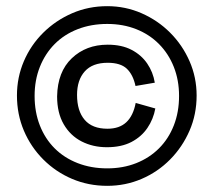

<svg xmlns="http://www.w3.org/2000/svg" viewBox="-20 -593 658 623"><path d="M328 10Q267 10 214 -12.5Q161 -35 120.5 -75.5Q80 -116 57.5 -169Q35 -222 35 -283Q35 -342 57.5 -394.5Q80 -447 120.5 -487Q161 -527 214 -550Q267 -573 328 -573Q387 -573 439.5 -550Q492 -527 532 -487Q572 -447 595 -394.5Q618 -342 618 -283Q618 -222 595 -169Q572 -116 532 -75.5Q492 -35 439.5 -12.5Q387 10 328 10ZM328 -46.7Q379.3 -46.7 422.2 -63.7Q465 -80.7 496 -111.7Q527 -142.7 544 -186Q561 -229.3 561 -281.7Q561 -333 544 -375.8Q527 -418.7 496 -450Q465 -481.3 422.2 -498.3Q379.3 -515.3 328 -515.3Q275.7 -515.3 232 -498.3Q188.3 -481.3 157.3 -450Q126.3 -418.7 109.3 -375.8Q92.3 -333 92.3 -281.7Q92.3 -229.3 109.3 -186Q126.3 -142.7 157.3 -111.7Q188.3 -80.7 232 -63.7Q275.7 -46.7 328 -46.7ZM326.7 -115.3Q281.7 -115.3 245 -134Q208.3 -152.7 186.8 -189.7Q165.3 -226.7 165.3 -280.3Q166.7 -360 213 -404Q259.3 -448 329.3 -448Q375 -448 406.8 -431.3Q438.7 -414.7 457.7 -386.8Q476.7 -359 482.3 -324.7L419.7 -314Q411.7 -351 391.3 -370.2Q371 -389.3 329.3 -389.3Q280 -389.3 255 -361.3Q230 -333.3 230 -285Q230 -233 254.7 -204.2Q279.3 -175.3 328.7 -175.3Q367.3 -175.3 389.8 -196.3Q412.3 -217.3 420.3 -259L484 -241Q477.7 -206.3 458.3 -177.8Q439 -149.3 406.5 -132.3Q374 -115.3 326.7 -115.3Z"/></svg>

Font: Darker Grotesque Light
Style: Regular
Weight: 300
Designer: Gabriel Lam
Foundry: TypeRant
Version: Version 1.000;gftools[0.9.28]